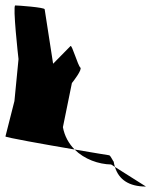

<svg xmlns="http://www.w3.org/2000/svg" viewBox="-44 -723 597 705"><path d="M-24 -222C-27 -219 118 -193 230 -174C209 -195 193 -223 187 -256L220 -418C225 -424 259 -468 251 -475C242 -482 220 -560 215 -554L151 -489L120 -689C119 -696 23 -703 12 -703C2 -703 23 -513 24 -506L9 -352ZM230 -174C266 -138 318 -120 364 -119L378 -110C376 -117 374 -124 373 -132C375 -121 363 -153 356 -153C356 -153 299 -162 230 -174ZM378 -110C392 -64 429 -38 492 -38Z"/></svg>

Font: Ampere
Style: RevIta
Weight: 400
Version: Version 1